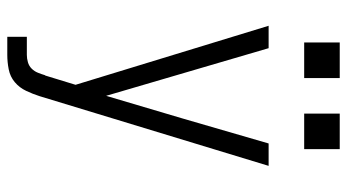

<svg xmlns="http://www.w3.org/2000/svg" viewBox="-238 -522 975 540"><g transform="rotate(90 250.0 -252.5)"><path d="M84 215V160H135Q145 160 155.5 157Q166 154 173.5 146.5Q181 139 185 129Q189 119 192 109L193 108L219 23L53 -520H116L250 -63L314 -279L384 -520H447L251 124Q245 143 236 162Q227 181 211.5 194Q196 207 175.5 211Q155 215 135 215ZM300 -620V-720H400V-620ZM100 -620V-720H200V-620Z"/></g></svg>

Font: Iosevka Fixed SS04 Light
Style: Regular
Weight: 300
Monospace: yes
Designer: Belleve Invis
Foundry: Belleve Invis
Version: Version 32.5.0